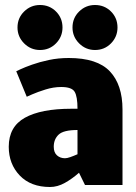

<svg xmlns="http://www.w3.org/2000/svg" viewBox="-20 -740 545 768"><path d="M195 -153Q195 -130 208 -118.5Q221 -107 240 -107Q248 -107 261 -111.5Q274 -116 290 -123V-220Q234 -220 214.5 -201.5Q195 -183 195 -153ZM180 8Q103 8 59 -38Q15 -84 15 -153Q15 -233 79.5 -269Q144 -305 265 -305H290Q290 -354 278.5 -373Q267 -392 225 -392Q194 -392 162 -382Q130 -372 108.5 -362.5Q87 -353 87 -353L45 -455Q45 -455 62 -463Q79 -471 108.5 -481.5Q138 -492 175.5 -500Q213 -508 255 -508Q369 -508 419.5 -454.5Q470 -401 470 -302V0H320L296 -49Q269 -25 239.5 -8.5Q210 8 180 8ZM140 -540Q103 -540 76.5 -566.5Q50 -593 50 -630Q50 -668 76.5 -694Q103 -720 140 -720Q178 -720 204 -694Q230 -668 230 -630Q230 -593 204 -566.5Q178 -540 140 -540ZM360 -540Q323 -540 296.5 -566.5Q270 -593 270 -630Q270 -668 296.5 -694Q323 -720 360 -720Q398 -720 424 -694Q450 -668 450 -630Q450 -593 424 -566.5Q398 -540 360 -540Z"/></svg>

Font: Epunda Sans Black
Style: Regular
Weight: 900
Designer: Simon Atzbach
Foundry: typofactur
Version: Version 2.204; ttfautohint (v1.8.4.7-5d5b)